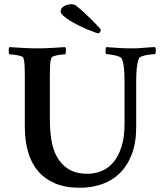

<svg xmlns="http://www.w3.org/2000/svg" viewBox="-20 -878 760 905"><path d="M157 -650Q187 -650 222.5 -652Q258 -654 287 -656Q291 -651 291 -639Q291 -627 287 -622Q283 -622 272.5 -621Q262 -620 251.5 -618Q241 -616 232.5 -613Q224 -610 222 -605Q217 -591 216 -569.5Q215 -548 215 -520V-314Q215 -268 221.5 -222.5Q228 -177 247.5 -140.5Q267 -104 302 -81.5Q337 -59 394 -59Q427 -59 458 -71.5Q489 -84 513 -111.5Q537 -139 552 -184Q567 -229 567 -293V-500Q567 -530 564 -558.5Q561 -587 554 -601Q551 -607 541.5 -611Q532 -615 520 -617.5Q508 -620 497 -621.5Q486 -623 481 -623Q477 -628 477.5 -639.5Q478 -651 480 -656Q513 -654 539 -652Q565 -650 599 -650Q632 -650 656 -652.5Q680 -655 711 -656Q714 -652 714.5 -640.5Q715 -629 711 -623Q707 -623 695.5 -622Q684 -621 671 -618.5Q658 -616 647.5 -612Q637 -608 634 -601Q628 -587 625 -559Q622 -531 622 -501V-280Q622 -205 601 -150.5Q580 -96 544 -61Q508 -26 459.5 -9.5Q411 7 356 7Q288 7 239 -14Q190 -35 158.5 -72.5Q127 -110 112 -163Q97 -216 97 -279V-520Q97 -548 96 -569.5Q95 -591 90 -605Q89 -610 80 -613Q71 -616 60.5 -618Q50 -620 39.5 -621Q29 -622 24 -622Q21 -627 21 -639Q21 -651 24 -656Q54 -654 90 -652Q126 -650 157 -650ZM455 -737Q455 -733 451.5 -727Q448 -721 444 -721Q440 -721 425.5 -726Q411 -731 391 -739.5Q371 -748 349 -759Q327 -770 308.5 -781.5Q290 -793 278 -804Q266 -815 266 -824Q266 -840 282 -849Q298 -858 317 -858Q327 -858 335 -854Q351 -842 371.5 -823.5Q392 -805 410.5 -786.5Q429 -768 442 -754Q455 -740 455 -737Z"/></svg>

Font: Vermiglione SemiBold
Style: Regular
Weight: 600
Version: Version 1.000